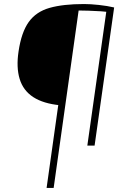

<svg xmlns="http://www.w3.org/2000/svg" viewBox="-20 -722 635 952"><path d="M397 -702Q428 -702 470 -697.5Q512 -693 546 -685L537 -659Q512 -664 480.5 -666Q449 -668 418 -669Q387 -670 365 -670L279 -200Q195 -208 145 -240.5Q95 -273 77.5 -330.5Q60 -388 72 -467Q86 -562 122.5 -613Q159 -664 226 -683Q293 -702 397 -702ZM372 -685 246 210H211L337 -685ZM546 -685 449 0H413L510 -685Z"/></svg>

Font: Exo 2 ExtraLight
Style: Italic
Weight: 250
Italic angle: -8°
Designer: Natanael Gama
Foundry: Natanael Gama
Version: Version 2.010